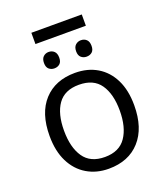

<svg xmlns="http://www.w3.org/2000/svg" viewBox="-151 -935 905 1047"><g transform="rotate(-20 301.0 -411.5)"><path d="M546.9 -268.6Q546.9 -136.7 480.7 -63.5Q414.6 9.8 299.3 9.8Q228 9.8 172.9 -23.2Q117.7 -56.2 86.7 -118.4Q55.7 -180.7 55.7 -268.6Q55.7 -400.4 121.8 -472.7Q188 -544.9 302.7 -544.9Q376 -544.9 430.9 -512.2Q485.8 -479.5 516.4 -417.7Q546.9 -356 546.9 -268.6ZM139.6 -268.6Q139.6 -171.4 178.5 -114.5Q217.3 -57.6 301.3 -57.6Q384.8 -57.6 423.8 -114.7Q462.9 -171.9 462.9 -268.6Q462.9 -364.7 424.1 -420.7Q385.3 -476.6 300.8 -476.6Q217.3 -476.6 178.5 -421.4Q139.6 -366.2 139.6 -268.6ZM447.3 -831.5V-766.1H154.8V-831.5ZM207 -701.2Q226.1 -701.2 238.8 -689.2Q251.5 -677.2 251.5 -652.8Q251.5 -628.4 238.8 -617.2Q226.1 -606 207 -606Q189 -606 176 -617.2Q163.1 -628.4 163.1 -652.8Q163.1 -677.2 176 -689.2Q189 -701.2 207 -701.2ZM394 -701.2Q413.6 -701.2 426.3 -689.2Q439 -677.2 439 -652.8Q439 -628.4 426.3 -617.2Q413.6 -606 394 -606Q376 -606 362.8 -617.2Q349.6 -628.4 349.6 -652.8Q349.6 -677.2 362.8 -689.2Q376 -701.2 394 -701.2Z"/></g></svg>

Font: Open Sans
Style: Regular
Weight: 400
Designer: Monotype Design Team
Foundry: Monotype Imaging Inc.
Version: Version 3.000; ttfautohint (v1.8.4)